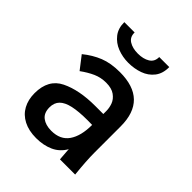

<svg xmlns="http://www.w3.org/2000/svg" viewBox="-213 -889 1027 1027"><g transform="rotate(45 300.0 -376.0)"><path d="M57.5 -154.5Q57.5 -258.5 136 -297Q214.5 -335.5 336 -335.5H396.5V-358.5Q396.5 -382 387.8 -406Q379 -430 355 -447.5Q331 -465 289 -465Q249.5 -465 215.2 -449.8Q181 -434.5 144.5 -408L88.5 -480.5Q134 -517.5 183.2 -537.2Q232.5 -557 301 -557Q509 -557 509 -354.5V-157.5Q509 -95 519 0H404L399.5 -60.5L399 -72Q374.5 -29 331.5 -9.5Q288.5 10 233.5 10Q177.5 10 137.8 -10.5Q98 -31 77.8 -68Q57.5 -105 57.5 -154.5ZM395.5 -252 362 -252.5Q293.5 -252.5 251 -243Q208.5 -233.5 188 -212.8Q167.5 -192 167.5 -157Q167.5 -115 193.8 -95Q220 -75 263 -75Q331 -75 363.2 -121.8Q395.5 -168.5 395.5 -252ZM128.5 -762.5H206.5Q205.5 -727.5 232 -711Q258.5 -694.5 298.5 -694.5Q339.5 -694.5 366.2 -711Q393 -727.5 392.5 -762.5H468.5Q469 -714 444.8 -682.8Q420.5 -651.5 381.2 -637.5Q342 -623.5 296.5 -623.5Q254 -623.5 215.2 -638.5Q176.5 -653.5 152.2 -684.8Q128 -716 128.5 -762.5Z"/></g></svg>

Font: JuliaMono SemiBold
Style: Regular
Weight: 600
Monospace: yes
Designer: cormullion
Foundry: corm
Version: Version 0.055; ttfautohint (v1.8.4)